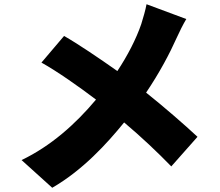

<svg xmlns="http://www.w3.org/2000/svg" viewBox="-20 -825 1040 908"><path d="M673 -805C668 -777 657 -740 648 -711C624 -641 584 -563 535 -489C450 -549 348 -618 283 -655L176 -529C250 -488 355 -414 434 -354C337 -238 220 -134 82 -68L227 63C371 -20 486 -146 567 -246C649 -177 725 -105 790 -38L914 -178C853 -235 755 -320 671 -387C735 -482 782 -571 816 -647C827 -672 846 -710 861 -735Z"/></svg>

Font: Noto Sans T Chinese Black
Style: Bold
Weight: 900
Designer: Ryoko NISHIZUKA (kana & ideographs); Paul D. Hunt (Latin, Greek & Cyrillic); Wenlong ZHANG (bopomofo); Sandoll Communica
Foundry: Adobe Systems Incorporated
Version: Version 1.000;PS 1;hotconv 1.0.78;makeotf.lib2.5.61930